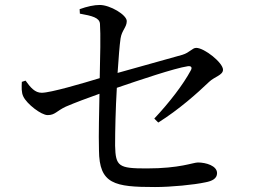

<svg xmlns="http://www.w3.org/2000/svg" viewBox="-20 -776 1040 774"><path d="M602 -298 618 -282C701 -334 775 -400 823 -446C845 -467 879 -473 879 -495C879 -523 804 -583 771 -583C755 -583 745 -564 715 -555L454 -482C458 -542 462 -594 466 -621C471 -654 491 -666 491 -691C491 -716 424 -756 382 -756C360 -756 331 -750 301 -739L302 -721C351 -712 381 -705 383 -680C386 -641 384 -542 382 -461C313 -440 184 -402 148 -402C121 -402 103 -423 83 -451L68 -446C67 -424 66 -403 74 -387C88 -357 146 -312 172 -312C202 -312 207 -328 245 -346C282 -362 336 -382 381 -398C380 -331 377 -236 379 -170C380 -34 441 -22 605 -22C670 -22 762 -31 808 -41C835 -46 855 -56 855 -78C855 -108 810 -121 778 -121C758 -121 706 -97 571 -97C458 -97 446 -105 444 -189C444 -248 446 -338 451 -422C539 -452 683 -501 737 -509C751 -511 756 -504 749 -492C719 -436 664 -364 602 -298Z"/></svg>

Font: Source Han Serif CN Medium
Style: Regular
Weight: 500
Designer: Ryoko NISHIZUKA 西塚涼子 (kana & ideographs); Frank Grießhammer (Latin, Greek & Cyrillic); Wenlong ZHANG 张文龙 (bopomofo); San
Foundry: Adobe
Version: Version 2.002;hotconv 1.1.0;makeotfexe 2.6.0